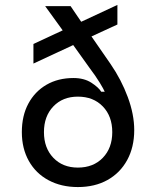

<svg xmlns="http://www.w3.org/2000/svg" viewBox="-20 -755 639 785"><path d="M298.3 9.8Q230.5 9.8 178.5 -18.1Q126.5 -45.9 97.9 -96.9Q69.3 -147.9 69.3 -214.8Q69.3 -281.7 95.9 -331.3Q122.6 -380.9 169.9 -408.4Q217.3 -436 280.3 -436Q323.7 -436 353.3 -417Q382.8 -397.9 394 -379.9H408.2Q404.3 -389.6 388.2 -416.3Q372.1 -442.9 344.2 -480L279.3 -570.8L116.7 -495.1V-575.2L236.3 -630.9L164.6 -730H268.6L312 -666L460 -734.9V-654.8L354 -606L432.1 -493.2Q476.1 -429.2 502.4 -358.2Q528.8 -287.1 528.8 -223.1Q528.8 -153.3 500 -100.6Q471.2 -47.9 419.4 -19Q367.7 9.8 298.3 9.8ZM298.3 -69.8Q361.8 -69.8 400.4 -109.9Q439 -149.9 439 -214.8Q439 -279.8 400.4 -319.8Q361.8 -359.9 298.3 -359.9Q236.3 -359.9 198 -319.8Q159.7 -279.8 159.7 -214.8Q159.7 -149.9 198 -109.9Q236.3 -69.8 298.3 -69.8Z"/></svg>

Font: UDEV Gothic 35
Style: Regular
Weight: 400
Version: v2.1.0; ttfautohint (v1.8.4.7-5d5b-dirty) -l 6 -r 45 -G 200 